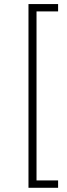

<svg xmlns="http://www.w3.org/2000/svg" viewBox="-20 -853 322 929"><path d="M261.1 -833.3V-797.8H156.7V20H261.1V55.6H117.8V-833.3Z"/></svg>

Font: Paperlogy 2 ExtraLight
Style: Regular
Weight: 250
Designer: redesigned by Lee Juim, glyphs from Gmarket Sans & Montserrat
Foundry: PT&
Version: Version 1.001